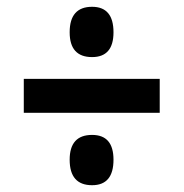

<svg xmlns="http://www.w3.org/2000/svg" viewBox="-20 -635 540 565"><path d="M314 -540Q314 -615 251 -615Q185 -615 185 -540Q185 -467 251 -467Q314 -467 314 -540ZM450 -303V-403H50V-303ZM314 -165Q314 -238 251 -238Q185 -238 185 -165Q185 -90 251 -90Q314 -90 314 -165Z"/></svg>

Font: Noto Sans Mono UI Condensed
Style: Bold
Weight: 700
Width: 3
Designer: Monotype Design team
Foundry: Monotype Imaging Inc.
Version: 1.000